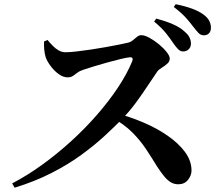

<svg xmlns="http://www.w3.org/2000/svg" viewBox="-20 -856 1040 900"><path d="M792.8 -652.9Q779 -673.9 758.6 -699.6Q738.2 -725.3 702.5 -754.8L712.4 -769Q754.5 -757.8 789 -743.1Q823.6 -728.4 846.1 -707.3Q862.5 -693.2 868.8 -679.3Q875.1 -665.4 875.1 -651.1Q875.1 -635.7 864.7 -625.3Q854.4 -614.8 838.1 -614.8Q825.6 -614.8 815.4 -624.9Q805.1 -635.1 792.8 -652.9ZM885.4 -731.3Q872.3 -748.9 853.1 -770.9Q833.9 -792.9 794.6 -823.4L803.5 -836.3Q846.1 -827.8 879.7 -815.6Q913.2 -803.4 933.9 -787.7Q953.1 -773.6 960.9 -758.2Q968.7 -742.9 968.7 -725.7Q968.7 -709.6 959.9 -700.1Q951.1 -690.5 935.5 -690.5Q920.9 -690.5 910.5 -701.4Q900.2 -712.3 885.4 -731.3ZM186.6 -661.7 203.1 -668.5Q214.5 -654.5 227.6 -641.1Q240.7 -627.7 255.5 -619.4Q270.2 -611.1 287 -611.1Q307.8 -611.1 339 -614.8Q370.3 -618.4 405.9 -623.7Q441.4 -628.9 476.1 -635.2Q510.7 -641.5 538.1 -646.9Q565.5 -652.3 579.5 -655.8Q592.5 -658.8 602.6 -667.3Q612.8 -675.8 622.4 -683.5Q632.1 -691.1 642.4 -691.1Q658 -691.1 680.6 -678.8Q703.2 -666.5 725 -648.4Q746.8 -630.4 761.2 -612Q775.7 -593.6 775.7 -581.5Q775.7 -567.7 763.7 -557.1Q751.8 -546.5 737.8 -538.1Q723.8 -529.8 717.5 -521Q699.1 -494.5 673.9 -456.3Q648.7 -418.1 618.3 -376.4Q587.8 -334.7 551.4 -297.2Q517.1 -262.2 470 -218.6Q422.8 -175.1 361.4 -130.2Q299.9 -85.3 222 -45.4Q144.1 -5.5 48.6 23.8L37 3.7Q108 -33.3 178 -83.9Q247.9 -134.5 313.4 -194.1Q378.9 -253.8 434.7 -317.8Q490.6 -381.9 533.3 -446.2Q575.9 -510.6 599.8 -568.9Q607.3 -588.3 588.6 -587.5Q573.6 -586.2 545.2 -579.3Q516.7 -572.4 483.1 -563.1Q449.6 -553.9 419.3 -544.6Q389.1 -535.2 370.2 -528.8Q353.8 -523.6 342.9 -515.2Q331.9 -506.8 321.9 -500.1Q311.9 -493.4 297.3 -493.4Q275.3 -493.4 253.8 -509.6Q232.2 -525.8 216 -548.2Q199.9 -570.6 193.9 -588.6Q189.2 -604.4 187.4 -622.9Q185.7 -641.4 186.6 -661.7ZM501.6 -307.2 517.5 -327.1Q585.8 -310 649.9 -282.8Q714.1 -255.7 765.5 -220.1Q817 -184.5 847.4 -143.3Q877.7 -102.1 877.7 -56.6Q877.7 -33.9 861.4 -13.1Q845.1 7.8 815.6 7.8Q795.8 7.8 779.8 -2.1Q763.7 -12 748.8 -30.4Q733.9 -48.9 716.8 -74.8Q690.9 -117.4 664 -157.8Q637.2 -198.2 599.3 -236.1Q561.5 -273.9 501.6 -307.2Z"/></svg>

Font: Noto Serif JP
Style: Regular
Weight: 200
Designer: Ryoko NISHIZUKA 西塚涼子 (kana & ideographs); Frank Grießhammer (Latin, Greek & Cyrillic); Wenlong ZHANG 张文龙 (bopomofo); San
Foundry: Adobe
Version: Version 2.001;hotconv 1.1.0;makeotfexe 2.6.0